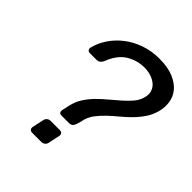

<svg xmlns="http://www.w3.org/2000/svg" viewBox="-197 -833 957 957"><g transform="rotate(45 281.5 -355.0)"><path d="M92 -506Q102 -547 127 -584Q152 -621 188.5 -649Q225 -677 272 -693.5Q319 -710 374 -710Q435 -710 474.5 -693Q514 -676 535.5 -649.5Q557 -623 561.5 -589.5Q566 -556 557 -523Q548 -490 529.5 -462.5Q511 -435 488 -411.5Q465 -388 439.5 -367Q414 -346 391 -324.5Q368 -303 349.5 -279.5Q331 -256 323 -229Q321 -218 318 -207.5Q315 -197 312 -187Q304 -164 283 -164H229Q210 -164 212 -185Q214 -195 216.5 -205Q219 -215 221 -225Q229 -261 247.5 -289.5Q266 -318 290 -342Q314 -366 340 -387.5Q366 -409 389 -429.5Q412 -450 430 -470.5Q448 -491 456 -515Q465 -542 459.5 -562.5Q454 -583 438.5 -597Q423 -611 400.5 -618.5Q378 -626 353 -626Q301 -626 257 -599Q213 -572 188 -506Q177 -484 157 -484H109Q100 -484 95 -490Q90 -496 92 -506ZM168 -23 181 -84Q183 -94 191 -100.5Q199 -107 209 -107H274Q285 -107 290 -100.5Q295 -94 293 -84L280 -23Q278 -13 270 -6.5Q262 0 251 0H186Q176 0 171 -6.5Q166 -13 168 -23Z"/></g></svg>

Font: SVN-Rubik
Style: Italic
Weight: 400
Italic angle: -12°
Designer: Hubert and Fischer
Foundry: Hubert & Fischer
Version: Version 2.101; ttfautohint (v1.8.3)